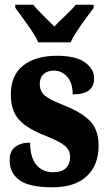

<svg xmlns="http://www.w3.org/2000/svg" viewBox="-20 -786 459 816"><path d="M21 -105Q21 -144 45 -162Q69 -180 108 -180Q108 -117 134.5 -85.5Q161 -54 205 -54Q243 -54 260.5 -72Q278 -90 278 -119Q278 -148 255.5 -166.5Q233 -185 178 -207Q97 -238 61.5 -276.5Q26 -315 26 -385Q26 -466 78.5 -507.5Q131 -549 222 -549Q302 -549 341 -521Q380 -493 380 -453Q380 -419 358 -402Q336 -385 289 -385Q289 -433 266 -459.5Q243 -486 208 -486Q182 -486 165.5 -471Q149 -456 149 -430Q149 -399 169 -381Q189 -363 248 -340Q325 -310 362 -272.5Q399 -235 399 -166Q399 -84 348.5 -37Q298 10 203 10Q104 10 62.5 -20.5Q21 -51 21 -105ZM72 -716Q66 -724 59 -733.5Q52 -743 45 -753V-766H121Q130 -754 150 -734Q170 -714 175 -709L211 -673Q226 -690 248 -710Q288 -748 302 -766H378V-753Q371 -743 364 -733.5Q357 -724 351 -716Q294 -639 280 -606H143Q129 -639 72 -716Z"/></svg>

Font: Noto Serif CondBlack
Style: Regular
Weight: 900
Width: 3
Designer: Monotype Design Team
Foundry: Monotype Imaging Inc.
Version: Version 1.001